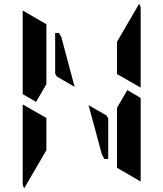

<svg xmlns="http://www.w3.org/2000/svg" viewBox="-20 -1003 856 1006"><path d="M593 -698V-784L709 -983Q717 -972 717 -959V-544L593 -615ZM547 -383V-170H527L514 -193L444 -452L538 -398ZM371 -548 278 -602 269 -617V-830H289L301 -810ZM647 -531 717 -490V-52L593 -124V-138V-170V-302V-396V-438ZM223 -302V-216L107 -17Q99 -28 99 -41V-456L158 -422L186 -406L223 -385ZM169 -469 99 -510V-948L223 -876V-698V-590V-562Z"/></svg>

Font: DSEG14 Modern Mini
Style: Bold
Weight: 700
Designer: Keshikan(Twitter:@keshinomi_88pro)
Version: Version 0.46